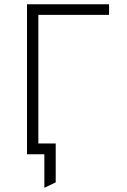

<svg xmlns="http://www.w3.org/2000/svg" viewBox="-20 -720 592 896"><path d="M187 156.5V0H133.5V-50.5H240V131ZM106 0V-700H489V-650.5H159V0Z"/></svg>

Font: Overpass ExtraLight
Style: Regular
Weight: 250
Designer: Delve Withrington, Dave Bailey, Thomas Jockin
Foundry: Delve Fonts LLC
Version: Version 4.000